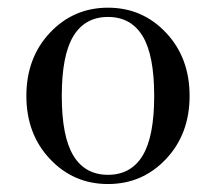

<svg xmlns="http://www.w3.org/2000/svg" viewBox="-20 -459 548 487"><path d="M106.7 -55.7Q46.9 -119.1 46.9 -215.8Q46.9 -312.5 106.7 -376Q166.5 -439.5 253.9 -439.5Q341.3 -439.5 401.1 -376Q460.9 -312.5 460.9 -215.8Q460.9 -119.1 401.1 -55.7Q341.3 7.8 253.9 7.8Q166.5 7.8 106.7 -55.7ZM166.3 -367.7Q136.7 -319.3 136.7 -215.8Q136.7 -112.3 166.3 -64Q195.8 -15.6 253.9 -15.6Q312 -15.6 341.6 -64Q371.1 -112.3 371.1 -215.8Q371.1 -319.3 341.6 -367.7Q312 -416 253.9 -416Q195.8 -416 166.3 -367.7Z"/></svg>

Font: Theano Didot
Style: Regular
Weight: 400
Designer: Alexey Kryukov
Version: Version 2.0